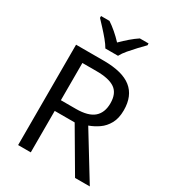

<svg xmlns="http://www.w3.org/2000/svg" viewBox="-222 -1064 1065 1183"><g transform="rotate(30 311.0 -472.0)"><path d="M294 -714Q427 -714 490.5 -663.5Q554 -613 554 -511Q554 -454 533 -416Q512 -378 479.5 -355.5Q447 -333 411 -320L607 0H502L329 -295H187V0H97V-714ZM289 -636H187V-371H294Q381 -371 421 -405.5Q461 -440 461 -507Q461 -577 419 -606.5Q377 -636 289 -636ZM265 -784Q252 -807 230 -833.5Q208 -860 184 -886Q160 -912 142 -931V-944H202Q228 -927 256 -903Q284 -879 309 -852Q336 -879 364 -903Q392 -927 418 -944H480V-931Q461 -912 436.5 -886Q412 -860 389.5 -833.5Q367 -807 355 -784Z"/></g></svg>

Font: Noto Sans Tagalog
Style: Regular
Weight: 400
Designer: Monotype Design Team
Foundry: Monotype Imaging Inc.
Version: Version 2.001; ttfautohint (v1.8.4.7-5d5b)